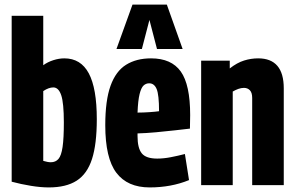

<svg xmlns="http://www.w3.org/2000/svg" viewBox="-20 -809 1290 839"><path d="M31 -15V-740H169V-524Q188 -538 213 -546Q238 -554 261 -554Q333 -554 368 -488.5Q403 -423 403 -288Q403 -179 382 -114Q361 -49 315 -19.5Q269 10 193 10Q158 10 115 3Q72 -4 31 -15ZM169 -106Q189 -100 202 -100Q223 -100 235.5 -114.5Q248 -129 253.5 -167Q259 -205 259 -274Q259 -359 247.5 -393Q236 -427 213 -427Q193 -427 169 -411Z M634 10Q537 10 488.5 -54Q440 -118 440 -262Q440 -370 463 -434Q486 -498 531 -526Q576 -554 640 -554Q729 -554 770 -496.5Q811 -439 811 -306Q811 -297 810.5 -278Q810 -259 810 -247Q784 -244 744.5 -239.5Q705 -235 661.5 -231Q618 -227 581 -226Q581 -222 581 -214Q581 -162 599.5 -139Q618 -116 667 -116Q695 -116 726 -122Q757 -128 788 -136L806 -22Q728 10 634 10ZM581 -317Q607 -317 634.5 -319Q662 -321 675 -323Q675 -395 664.5 -420Q654 -445 632 -445Q618 -445 607.5 -435.5Q597 -426 590 -398Q583 -370 581 -317ZM489 -595 559 -789H709L778 -595H666L633 -722L600 -595Z M859 0V-544H984V-510Q1016 -535 1046.5 -544.5Q1077 -554 1108 -554Q1220 -554 1220 -423V0H1082V-381Q1082 -404 1072 -414.5Q1062 -425 1046 -425Q1034 -425 1021.5 -420.5Q1009 -416 997 -409V0Z"/></svg>

Font: Georama Condensed
Style: Bold
Weight: 700
Width: 3
Designer: Jean-Baptiste Levee
Foundry: Production Type
Version: Version 1.000